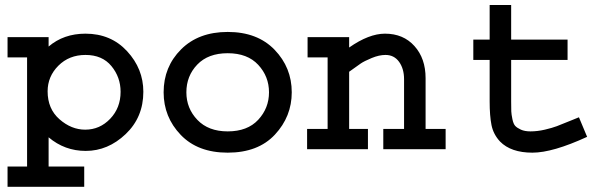

<svg xmlns="http://www.w3.org/2000/svg" viewBox="-20 -589 2384 758"><path d="M9.8 -442.4H171.9V-405.3Q231.4 -456.1 317.4 -456.1Q418 -456.1 481.9 -386.7Q545.9 -317.4 545.9 -226.6Q545.9 -126 476.1 -59.6Q406.2 6.8 318.4 6.8Q235.4 6.8 171.9 -46.9V68.4H312.5V148.4H9.8V68.4H86.9V-362.3H9.8ZM168 -228.5Q168 -159.2 214.8 -118.2Q261.7 -77.1 316.4 -77.1Q374 -77.1 415 -120.1Q456.1 -163.1 456.1 -226.6Q456.1 -284.2 419.9 -328.1Q383.8 -372.1 317.4 -372.1Q252.9 -372.1 210.4 -329.6Q168 -287.1 168 -228.5Z M626 -224.6Q626 -325.2 694.8 -394Q763.7 -462.9 878.9 -462.9Q996.1 -462.9 1064 -392.6Q1131.8 -322.3 1131.8 -224.6Q1131.8 -128.9 1065.4 -57.6Q999 13.7 878.9 13.7Q760.7 13.7 693.4 -56.6Q626 -127 626 -224.6ZM715.8 -224.6Q715.8 -161.1 759.3 -115.7Q802.7 -70.3 878.9 -70.3Q957 -70.3 999.5 -116.2Q1042 -162.1 1042 -224.6Q1042 -287.1 999.5 -333Q957 -378.9 878.9 -378.9Q801.8 -378.9 758.8 -334Q715.8 -289.1 715.8 -224.6Z M1194.3 -442.4H1358.4V-401.4Q1436.5 -456.1 1500 -456.1Q1572.3 -456.1 1616.2 -407.2Q1660.2 -358.4 1660.2 -280.3V-80.1H1739.3V0H1493.2V-80.1H1575.2V-276.4Q1575.2 -317.4 1555.7 -344.7Q1536.1 -372.1 1502 -372.1Q1476.6 -372.1 1447.3 -359.9Q1418 -347.7 1404.3 -338.4Q1390.6 -329.1 1358.4 -305.7V-80.1H1432.6V0H1192.4V-80.1H1273.4V-362.3H1194.3Z M1913.1 -569.3H1998V-432.6H2220.7V-352.5H1998V-188.5Q1998 -161.1 1998.5 -149.4Q1999 -137.7 2002.9 -118.7Q2006.8 -99.6 2014.2 -91.8Q2021.5 -84 2036.6 -77.1Q2051.8 -70.3 2074.2 -70.3Q2101.6 -70.3 2130.9 -77.1Q2160.2 -84 2178.2 -90.8Q2196.3 -97.7 2234.4 -113.3L2265.6 -126L2297.9 -48.8Q2162.1 13.7 2082 13.7Q1997.1 13.7 1954.1 -30.3Q1927.7 -58.6 1920.4 -95.2Q1913.1 -131.8 1913.1 -188.5V-352.5H1848.6V-432.6H1913.1Z"/></svg>

Font: Thabit-Bold
Style: Bold
Weight: 700
Designer: Regenerated by Nadim Shaikli
Foundry: MAK Alagha
Version: 0.01